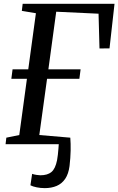

<svg xmlns="http://www.w3.org/2000/svg" viewBox="-20 -763 626 1016"><path d="M217 232.5Q194.5 232.5 173.8 228.2Q153 224 141 217.5L150 157Q160 160.5 173.2 162.5Q186.5 164.5 193.5 164.5Q231.5 164.5 252.2 147.2Q273 130 282 84.5Q284.5 72 286.2 55.8Q288 39.5 289.2 24Q290.5 8.5 291 0H9.5L13.5 -34.5L82 -48.5L122.5 -346H40L46.5 -396H129.5L170 -693L95.5 -705.5L100 -743H586L559.5 -507L506.5 -506.5L501.5 -690.5L277.5 -701L236 -396H406.5L400 -346H229L188 -48.5L352 -34.5Q354.5 -4 353.8 34Q353 72 348 115.5Q342.5 157.5 325 183.2Q307.5 209 279.8 220.8Q252 232.5 217 232.5Z"/></svg>

Font: Merriweather 48pt
Style: Italic
Weight: 400
Italic angle: -7.8°
Version: Version 2.101